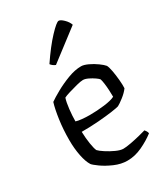

<svg xmlns="http://www.w3.org/2000/svg" viewBox="-183 -827 802 914"><g transform="rotate(-30 217.5 -370.5)"><path d="M243 0Q208 0 172.5 -15.5Q137 -31 112 -49Q87 -67 81 -75Q67 -97 59 -137Q51 -177 51 -223Q51 -282 58.5 -334.5Q66 -387 76 -419Q94 -432 128 -451Q162 -470 201.5 -485Q241 -500 275 -500Q290 -500 312.5 -489.5Q335 -479 355 -464.5Q375 -450 383 -440Q389 -429 393.5 -404.5Q398 -380 400.5 -352.5Q403 -325 402 -306Q389 -288 366.5 -270.5Q344 -253 332 -247Q323 -244 292 -239.5Q261 -235 216.5 -231.5Q172 -228 122 -228Q123 -192 128 -161Q133 -130 139 -118Q147 -109 168.5 -95Q190 -81 214 -70Q238 -59 254 -59Q269 -59 296 -64Q323 -69 348.5 -75.5Q374 -82 384 -85Q387 -82 391 -75.5Q395 -69 396 -62Q365 -38 324.5 -19Q284 0 243 0ZM196 -278Q235 -278 275.5 -283Q316 -288 335 -298Q335 -313 334 -333.5Q333 -354 330.5 -372Q328 -390 325 -399Q322 -404 308.5 -413.5Q295 -423 278.5 -431Q262 -439 250 -439Q238 -439 214.5 -433Q191 -427 168 -420Q145 -413 136 -408Q129 -387 125 -351.5Q121 -316 121 -286Q133 -282 154 -280Q175 -278 196 -278ZM175 -565Q167 -568 160 -573.5Q153 -579 150 -584Q198 -655 238.5 -698Q279 -741 291 -741Q301 -741 317.5 -725Q334 -709 340 -691Z"/></g></svg>

Font: Texturina 72pt Light
Style: Regular
Weight: 300
Designer: Guillermo Torres Carreño
Foundry: Omnibus-Type
Version: Version 1.002; ttfautohint (v1.8.3)